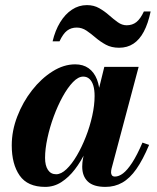

<svg xmlns="http://www.w3.org/2000/svg" viewBox="-20 -722 616 752"><path d="M157 10Q88 10 57 -34.5Q26 -79 26 -152.5Q26 -210 47.8 -266.2Q69.5 -322.5 105.5 -368.5Q141.5 -414.5 185.5 -442.2Q229.5 -470 274.5 -470Q305.5 -470 327 -454.8Q348.5 -439.5 359.8 -410.8Q371 -382 371 -342.5Q371 -317 364.8 -281.2Q358.5 -245.5 346 -205.8Q333.5 -166 315.2 -127.8Q297 -89.5 273.2 -58.5Q249.5 -27.5 220.5 -8.8Q191.5 10 157 10ZM200 -39.5Q219.5 -39.5 240.5 -59.5Q261.5 -79.5 281 -112.8Q300.5 -146 316.2 -186.2Q332 -226.5 341.2 -268.2Q350.5 -310 350.5 -346Q350.5 -370 345.5 -386.8Q340.5 -403.5 330.5 -412.8Q320.5 -422 306 -422Q286.5 -422 265.8 -400.5Q245 -379 225.5 -343.5Q206 -308 190.5 -266Q175 -224 165.8 -181.2Q156.5 -138.5 156.5 -103.5Q156.5 -73.5 167.8 -56.5Q179 -39.5 200 -39.5ZM393 10Q346 10 324 -11Q302 -32 302 -69.5Q302 -78.5 302.8 -85.5Q303.5 -92.5 304.5 -97.5L320 -177.5L347 -257.5L361.5 -350L388.5 -460H523L417 -62Q415 -54 415 -46.5Q415 -40 418.5 -35.2Q422 -30.5 430.5 -30.5Q445.5 -30.5 462 -43Q478.5 -55.5 497.5 -84.5Q516.5 -113.5 538 -163.5L564 -154.5Q539.5 -96 514 -59.8Q488.5 -23.5 459 -6.8Q429.5 10 393 10ZM446.5 -535Q416.5 -535 394.5 -547Q372.5 -559 354.5 -574.5Q336.5 -590 318.8 -602Q301 -614 280.5 -614Q258.5 -614 242.8 -602Q227 -590 213 -560H186Q196 -602.5 215.5 -634.5Q235 -666.5 261.8 -684.2Q288.5 -702 320.5 -702Q347.5 -702 368.5 -690Q389.5 -678 407 -662.5Q424.5 -647 441.2 -635Q458 -623 476 -623Q498.5 -623 514.2 -635.5Q530 -648 543.5 -677H570Q560 -629.5 543.2 -598Q526.5 -566.5 502.5 -550.8Q478.5 -535 446.5 -535Z"/></svg>

Font: Bodoni Moda 9pt
Style: Bold Italic
Weight: 700
Italic angle: -13°
Designer: Owen Earl
Foundry: indestructible type
Version: Version 2.004